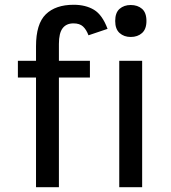

<svg xmlns="http://www.w3.org/2000/svg" viewBox="-20 -785 716 805"><path d="M131 0V-460H55V-530H131V-591Q131 -685 172 -725Q213 -765 289 -765Q339 -765 374 -744Q409 -723 431 -664L351 -637Q342 -661 328 -674Q314 -687 288 -687Q258 -687 242.5 -666.5Q227 -646 227 -601V-530H357V-460H227V0ZM528 -630Q500 -630 481.5 -646.5Q463 -663 463 -697Q463 -732 481.5 -748Q500 -764 528 -764Q557 -764 575.5 -748Q594 -732 594 -697Q594 -663 575.5 -646.5Q557 -630 528 -630ZM480 0V-530H576V0Z"/></svg>

Font: Orienta
Style: Regular
Weight: 400
Designer: Eduardo Rodriguez Tunni
Foundry: Eduardo Rodriguez Tunni
Version: Version 1.002; ttfautohint (v1.8.4.7-5d5b);gftools[0.9.23]